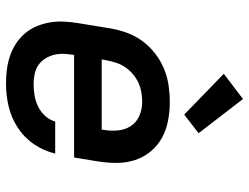

<svg xmlns="http://www.w3.org/2000/svg" viewBox="-115 -707 830 640"><g transform="rotate(90 300.0 -387.0)"><path d="M260 8Q235 8 211.5 5Q188 2 166 -5.5Q144 -13 125 -25.5Q106 -38 91.5 -55Q77 -72 68 -93Q59 -114 55 -137Q51 -160 52 -184Q53 -208 57 -232L75 -342Q80 -370 90 -397Q100 -424 117.5 -447.5Q135 -471 159 -489.5Q183 -508 210 -519Q237 -530 265 -534Q293 -538 321 -538Q352 -538 383 -532Q414 -526 440 -511.5Q466 -497 485 -474Q504 -451 513.5 -422Q523 -393 523 -361.5Q523 -330 518 -298L505 -219H163V-217Q160 -200 159.5 -183Q159 -166 163 -151Q167 -136 175.5 -122.5Q184 -109 197 -100Q210 -91 226.5 -87.5Q243 -84 260 -84Q278 -84 297 -87Q316 -90 334 -98.5Q352 -107 366 -122Q380 -137 385 -156H492Q483 -118 460.5 -85Q438 -52 404.5 -30.5Q371 -9 333.5 -0.5Q296 8 260 8ZM178 -311H412V-313Q417 -338 415 -363Q413 -388 400.5 -407.5Q388 -427 366 -436.5Q344 -446 319 -446Q303 -446 286.5 -443Q270 -440 255 -433Q240 -426 226.5 -414.5Q213 -403 203.5 -388.5Q194 -374 189 -358.5Q184 -343 181 -327ZM362 -586 226 -718 310 -782 424 -634Z"/></g></svg>

Font: Iosevka Curly SmBdExObl
Style: Regular
Weight: 600
Width: 7
Italic angle: -9°
Monospace: yes
Designer: Belleve Invis
Foundry: Belleve Invis
Version: Version 11.1.0; ttfautohint (v1.8.3)